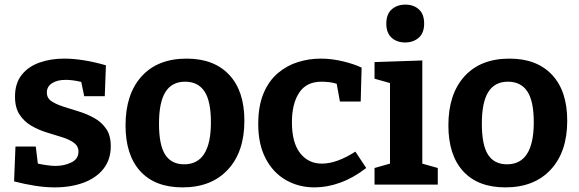

<svg xmlns="http://www.w3.org/2000/svg" viewBox="-20 -800 2509 832"><path d="M183 -399Q183 -375 203 -361.5Q223 -348 254.5 -338Q286 -328 321.5 -317Q357 -306 388.5 -288.5Q420 -271 440 -242Q460 -213 460 -167Q460 -108 428 -68Q396 -28 341 -8Q286 12 217 12Q177 12 132 5Q87 -2 41 -14L47 -165H135L144 -91Q163 -87 184 -84Q205 -81 220 -81Q258 -81 289 -96Q320 -111 320 -143Q320 -167 300 -181.5Q280 -196 249 -205.5Q218 -215 182.5 -226Q147 -237 116 -255Q85 -273 65 -303Q45 -333 45 -381Q45 -439 74 -475.5Q103 -512 151.5 -529Q200 -546 258 -546Q299 -546 345 -538.5Q391 -531 439 -517L434 -383H345L332 -445Q294 -454 265 -454Q228 -454 205.5 -439.5Q183 -425 183 -399Z M789 -546Q907 -546 973 -476Q1039 -406 1039 -277Q1039 -142 967.5 -65Q896 12 771 12Q652 12 588 -58Q524 -128 524 -257Q524 -392 593.5 -469Q663 -546 789 -546ZM782 -446Q725 -446 697 -401.5Q669 -357 669 -264Q669 -171 696 -129.5Q723 -88 778 -88Q894 -88 894 -270Q894 -362 866 -404Q838 -446 782 -446Z M1343 12Q1274 12 1218.5 -20Q1163 -52 1131 -113.5Q1099 -175 1099 -262Q1099 -341 1122 -395.5Q1145 -450 1184 -483Q1223 -516 1271 -531Q1319 -546 1370 -546Q1418 -546 1467 -534Q1516 -522 1547 -507L1543 -360H1453L1439 -437Q1424 -442 1406 -444Q1388 -446 1373 -446Q1308 -446 1276.5 -398.5Q1245 -351 1245 -270Q1245 -182 1280.5 -136.5Q1316 -91 1375 -91Q1439 -91 1520 -143L1567 -72Q1511 -29 1454.5 -8.5Q1398 12 1343 12Z M1877 -72V0H1603V-72L1670 -91V-440L1603 -459V-531L1810 -538V-91ZM1736 -616Q1699 -616 1676.5 -637Q1654 -658 1654 -697Q1654 -739 1677.5 -759.5Q1701 -780 1737 -780Q1772 -780 1795 -759.5Q1818 -739 1818 -698Q1818 -657 1794.5 -636.5Q1771 -616 1736 -616Z M2188 -546Q2306 -546 2372 -476Q2438 -406 2438 -277Q2438 -142 2366.5 -65Q2295 12 2170 12Q2051 12 1987 -58Q1923 -128 1923 -257Q1923 -392 1992.5 -469Q2062 -546 2188 -546ZM2181 -446Q2124 -446 2096 -401.5Q2068 -357 2068 -264Q2068 -171 2095 -129.5Q2122 -88 2177 -88Q2293 -88 2293 -270Q2293 -362 2265 -404Q2237 -446 2181 -446Z"/></svg>

Font: Bitter
Style: Bold
Weight: 700
Designer: Sol Matas, and Bitter project Authors
Foundry: Sol Matas
Version: Version 2.001